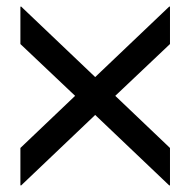

<svg xmlns="http://www.w3.org/2000/svg" viewBox="-20 -553 587 593"><path d="M505 19V-96L336 -257L505 -417V-532L503 -533L274 -315L45 -533L43 -532V-417L212 -257L43 -96V19L45 20L336 -257L274 -315L212 -257L503 20Z"/></svg>

Font: Lineal
Style: Regular
Weight: 400
Designer: Created by Frank Adebiaye with contributions from Anton Moglia & Ariel Martín Pérez
Created by Frank ADEBIAYE with FontF
Foundry: Velvetyne Type Foundry
Version: Version 2.000